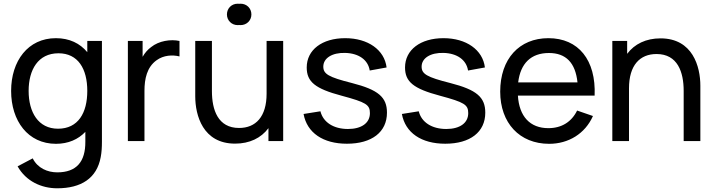

<svg xmlns="http://www.w3.org/2000/svg" viewBox="-20 -761 3859 1036"><path d="M451 -479.5C411.5 -527 355 -555 281.5 -555C131.5 -555 40 -432.5 40 -270.5C40 -108.5 131 15 282 15C348.5 15 402 -9 440.5 -49.5V2.5C441.5 112.5 392 169 289 169C236.5 169 183 146.5 156.5 93.5L75 136.5C120 217 203.5 255 288.5 255C417.5 255 502.5 201.5 523.5 86.5C528.5 60 530 33.5 530 3.5V-540H451ZM293 -66.5C186.5 -66.5 134.5 -155.5 134.5 -270.5C134.5 -384.5 185.5 -473.5 295.5 -473.5C401 -473.5 451 -390 451 -270.5C451 -152 402 -66.5 293 -66.5Z M795.5 -507C777.5 -494 761.5 -475.5 749.5 -454.5V-540H670V0H759.5V-271C759.5 -335 772.5 -398.5 825 -436C862.5 -463.5 911 -466 948.5 -456.5V-540C900.5 -550.5 837 -540.5 795.5 -507Z M1262.5 -625.5C1265 -625.5 1268 -625.5 1270.5 -626C1273 -625.5 1275.5 -625.5 1278 -625.5C1311.5 -625.5 1336.5 -651 1336.5 -683C1336.5 -716 1311.5 -741 1278 -741C1275.5 -741 1273 -741 1270.5 -740.5C1268 -741 1265 -741 1262.5 -741C1229.5 -741 1204.5 -716 1204.5 -683C1204.5 -651 1229.5 -625.5 1262.5 -625.5ZM1418.5 -255.5C1418.5 -130.5 1359.5 -70.5 1270 -70.5C1156 -70.5 1123.5 -168 1123.5 -269.5V-540H1033.5V-241.5C1033.5 -139 1074.5 14 1248.5 14C1326.5 14 1388.5 -16 1428.5 -69.5V0H1508V-540H1418.5Z M1852 14.5C1986.5 14.5 2068 -48.5 2068 -153C2068 -236.5 2021.5 -276.5 1879 -313C1752 -345 1724.5 -362 1724.5 -401.5C1724.5 -447.5 1772.5 -477.5 1842.5 -475.5C1916 -473.5 1966 -438 1975 -380.5L2066 -397C2054.5 -492 1965.5 -555 1842.5 -555C1718 -555 1635 -492 1635 -397C1635 -319.5 1680.5 -282.5 1823.5 -244.5C1955.5 -209 1976 -196 1976 -150.5C1976 -97.5 1931 -65 1857.5 -65C1779.5 -65 1723.5 -101.5 1709 -160.5L1618 -146C1636.5 -44.5 1723 14.5 1852 14.5Z M2382.5 14.5C2517 14.5 2598.5 -48.5 2598.5 -153C2598.5 -236.5 2552 -276.5 2409.5 -313C2282.5 -345 2255 -362 2255 -401.5C2255 -447.5 2303 -477.5 2373 -475.5C2446.5 -473.5 2496.5 -438 2505.5 -380.5L2596.5 -397C2585 -492 2496 -555 2373 -555C2248.5 -555 2165.5 -492 2165.5 -397C2165.5 -319.5 2211 -282.5 2354 -244.5C2486 -209 2506.5 -196 2506.5 -150.5C2506.5 -97.5 2461.5 -65 2388 -65C2310 -65 2254 -101.5 2239.5 -160.5L2148.5 -146C2167 -44.5 2253.5 14.5 2382.5 14.5Z M3188.5 -245C3196.5 -437 3101.5 -555 2939 -555C2782 -555 2679 -443.5 2679 -266.5C2679 -97.5 2783.5 15 2943 15C3047.5 15 3137 -39.5 3179.5 -135L3094 -164.5C3064 -103 3010 -69.5 2939 -69.5C2839.5 -69.5 2781.5 -133 2774.5 -245ZM2942 -475C3033.5 -475 3085 -422.5 3096 -316.5H2776C2788.5 -419 2845 -475 2942 -475Z M3544 -554C3466 -554 3404 -524 3364 -470.5V-540H3284V0H3374V-284.5C3374 -409.5 3433 -469.5 3522.5 -469.5C3636.5 -469.5 3669 -372 3669 -270.5V0H3759V-298.5C3759 -401 3718 -554 3544 -554Z"/></svg>

Font: Hauora Medium
Style: Regular
Weight: 500
Designer: Wayne Shih
Foundry: WCYS
Version: Version 1.001;hotconv 1.0.109;makeotfexe 2.5.65596